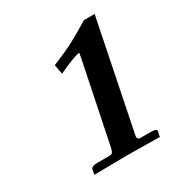

<svg xmlns="http://www.w3.org/2000/svg" viewBox="-140 -690 768 802"><g transform="rotate(-30 244.0 -289.5)"><path d="M182.1 -432.1 173.8 -478Q240.7 -505.4 279.5 -525.9Q318.4 -546.4 373 -580.1H424.8L323.2 -78.1Q317.9 -57.6 317.9 -48.8Q317.9 -36.1 331.1 -36.1H381.8Q411.6 -36.1 409.2 -23.9L403.8 1L248 -1Q225.1 -0.5 167.7 0Q110.4 0.5 87.9 1L92.8 -24.9Q98.6 -36.1 125 -36.1H184.1Q195.3 -36.1 199.5 -45.4Q203.6 -54.7 208 -78.1L277.8 -418Q288.1 -466.8 288.1 -472.2Q264.2 -470.2 182.1 -432.1Z"/></g></svg>

Font: Linux Libertine
Style: Bold Italic
Weight: 700
Italic angle: -11.5°
Designer: Philipp H. Poll
Foundry: Philipp H. Poll
Version: Version 4.0.5